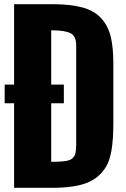

<svg xmlns="http://www.w3.org/2000/svg" viewBox="-20 -899 604 919"><path d="M47.4 0V-404.8H2.4V-494.1H47.4V-878.9H231Q318.8 -878.9 375.7 -863Q432.6 -847.2 465.1 -810.8Q497.6 -774.4 510 -723.6Q522.5 -672.9 522.5 -594.2V-306.2Q522.5 -159.2 488.5 -102.5Q454.6 -45.9 393.8 -22.9Q333 0 229 0ZM225.1 -124.5H232.4Q303.2 -124.5 321 -137Q338.9 -149.4 341.8 -168.9Q344.7 -188.5 344.7 -208.5V-681.6Q344.7 -725.6 318.6 -739.5Q292.5 -753.4 230.5 -753.9H225.1V-494.1H285.6V-404.8H225.1Z"/></svg>

Font: Oswald-Bold
Style: Bold
Weight: 700
Designer: vernon adams
Foundry: vernon adams
Version: Version 2.002; ttfautohint (v0.92.18-e454-dirty) -l 8 -r 50 